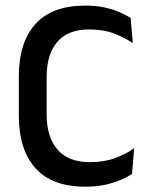

<svg xmlns="http://www.w3.org/2000/svg" viewBox="-20 -672 550 704"><path d="M293 12.5Q170.5 12.5 109.8 -55.5Q49 -123.5 49 -249V-391Q49 -516 109.8 -583.8Q170.5 -651.5 293 -651.5Q330.5 -651.5 361.5 -645Q392.5 -638.5 417 -628Q441.5 -617.5 459 -606L467 -514Q437.5 -534 398.5 -549Q359.5 -564 306.5 -564Q229.5 -564 190.2 -518.5Q151 -473 151 -389.5V-252.5Q151 -169.5 190.8 -123.5Q230.5 -77.5 309.5 -77.5Q361.5 -77.5 401.8 -92.2Q442 -107 472 -128.5L464 -34Q446.5 -22.5 421.2 -11.8Q396 -1 363.8 5.8Q331.5 12.5 293 12.5Z"/></svg>

Font: Anek Gurmukhi Medium
Style: Regular
Weight: 500
Designer: Sarang Kulkarni (Gurmukhi), Yesha Goshar (Latin)
Foundry: Ek Type
Version: Version 1.003